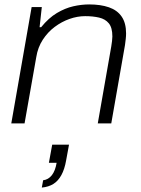

<svg xmlns="http://www.w3.org/2000/svg" viewBox="-20 -558 639 868"><path d="M31 0 123 -526H169L159 -435H166Q200 -477 237 -499Q274 -521 311 -529.5Q348 -538 383 -538Q435 -538 472.5 -525Q510 -512 530 -483Q550 -454 550 -407Q550 -395 548.5 -382Q547 -369 545 -354L483 0H422L483 -348Q485 -361 486.5 -372.5Q488 -384 488 -393Q488 -433 472 -452.5Q456 -472 428 -478.5Q400 -485 365 -485Q330 -485 294.5 -472.5Q259 -460 227.5 -436.5Q196 -413 173.5 -378.5Q151 -344 144 -300L91 0ZM169 290 175 257Q199 254 214.5 234Q230 214 236 178H201L216 96H292L279 167Q272 207 257.5 233.5Q243 260 221.5 273.5Q200 287 169 290Z"/></svg>

Font: Archivo SemiExpanded ExtraLight
Style: Italic
Weight: 250
Width: 6
Italic angle: -10°
Designer: Hector Gatti
Foundry: Omnibus-Type
Version: Version 2.001